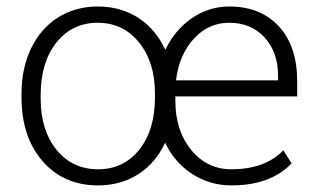

<svg xmlns="http://www.w3.org/2000/svg" viewBox="-20 -558 964 588"><path d="M45.9 -260.3V-272Q45.9 -348.6 75.4 -410.2Q105 -471.7 158.4 -504.9Q211.9 -538.1 279.3 -538.1Q348.6 -538.1 402.3 -504.2Q456.1 -470.2 486.3 -405.3Q515.6 -466.8 567.9 -502.4Q620.1 -538.1 681.6 -538.1Q777.8 -538.1 834 -477.3Q890.1 -416.5 890.1 -309.6V-262.7H517.1V-248.5Q517.1 -158.2 565.4 -98.9Q613.8 -39.6 689 -39.6Q791.5 -39.6 847.7 -97.7L873 -57.6Q808.1 9.8 689 9.8Q622.6 9.8 568.4 -25.4Q514.2 -60.5 485.8 -121.1Q456.1 -57.6 402.6 -23.9Q349.1 9.8 280.3 9.8Q175.3 9.8 110.6 -64.2Q45.9 -138.2 45.9 -260.3ZM104.5 -255.9Q104.5 -159.7 152.8 -99.6Q201.2 -39.6 280.3 -39.6Q358.4 -39.6 406.5 -99.6Q454.6 -159.7 454.6 -260.7V-272Q454.6 -367.2 406 -427.7Q357.4 -488.3 279.3 -488.3Q201.2 -488.3 152.8 -427.7Q104.5 -367.2 104.5 -266.6ZM519 -312H831.5V-326.7Q831.5 -397.9 790.5 -443.1Q749.5 -488.3 681.6 -488.3Q618.2 -488.3 573.2 -439Q528.3 -389.6 519 -312Z"/></svg>

Font: Roboto Light
Style: Regular
Weight: 300
Designer: Google
Version: Version 2.137; 2017